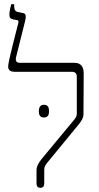

<svg xmlns="http://www.w3.org/2000/svg" viewBox="-20 -893 475 920"><path d="M173 7C186 7 192 -1 192 -13V-77C192 -93 196 -101 207 -114L358 -298C372 -315 380 -330 380 -345L381 -540C381 -564 375 -592 336 -592H76C59 -592 53 -600 57 -619L100 -791C107 -820 103 -829 88 -831L68 -835C51 -837 48 -850 48 -864V-873H34C31 -864 25 -839 25 -824C25 -809 29 -803 43 -800L61 -797C69 -795 70 -791 68 -784C62 -757 19 -600 19 -574C19 -555 34 -549 48 -549H325C340 -549 348 -541 348 -525V-348C348 -337 345 -332 336 -320L181 -133C164 -112 155 -95 155 -77V-13C155 0 162 7 173 7ZM166 -360C166 -342 172 -330 190 -330C210 -330 215 -343 215 -360C215 -378 210 -391 190 -391C173 -391 166 -378 166 -360Z"/></svg>

Font: Noto Serif Hebrew SemiCondensed ExtraLight
Style: Regular
Weight: 200
Width: 4
Designer: Monotype Design Team
Foundry: Monotype Imaging Inc.
Version: Version 2.004